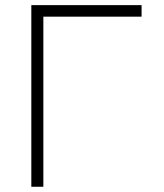

<svg xmlns="http://www.w3.org/2000/svg" viewBox="-20 -713 626 733"><path d="M99.6 0V-693.4H520.5V-649.4H145.5V0Z"/></svg>

Font: Cascadia Code ExtraLight
Style: Regular
Weight: 200
Monospace: yes
Designer: Aaron Bell
Foundry: Saja Typeworks
Version: Version 2407.024; ttfautohint (v1.8.4)